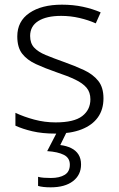

<svg xmlns="http://www.w3.org/2000/svg" viewBox="-20 -562 509 822"><path d="M423 -141Q423 -93 399 -59.5Q375 -26 329 -8Q283 10 217 10Q161 10 118.5 0Q76 -10 46 -24V-79Q82 -62 126.5 -50Q171 -38 218 -38Q297 -38 332 -65Q367 -92 367 -137Q367 -167 350.5 -186.5Q334 -206 301.5 -221.5Q269 -237 221 -253Q172 -270 134 -287.5Q96 -305 75 -332Q54 -359 54 -406Q54 -471 106 -506.5Q158 -542 245 -542Q293 -542 335 -533Q377 -524 411 -509L390 -462Q359 -476 320.5 -485Q282 -494 242 -494Q179 -494 144 -472Q109 -450 109 -408Q109 -377 126 -358.5Q143 -340 175.5 -326.5Q208 -313 253 -297Q301 -280 339.5 -262Q378 -244 400.5 -216Q423 -188 423 -141ZM327 142Q327 187 292.5 213.5Q258 240 197 240Q180 240 166.5 238.5Q153 237 143 234V195Q154 198 168 199Q182 200 198 200Q235 200 257 186.5Q279 173 279 143Q279 114 253.5 101Q228 88 182 85L226 0H267L238 59Q264 62 284.5 72Q305 82 316 99.5Q327 117 327 142Z"/></svg>

Font: Noto Sans Georgian Light
Style: Regular
Weight: 300
Version: Version 2.002